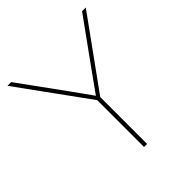

<svg xmlns="http://www.w3.org/2000/svg" viewBox="-197 -864 999 999"><g transform="rotate(-45 302.5 -364.0)"><path d="M292 0V-344.7L14.6 -727.5H42L218.3 -484.4Q241.2 -453.1 263.2 -421.9Q285.2 -390.6 307.6 -359.4H298.8Q321.3 -390.6 343.5 -421.9Q365.7 -453.1 388.2 -484.4L563.5 -727.5H590.8L314.5 -344.7V0Z"/></g></svg>

Font: Inter 28pt Thin
Style: Regular
Weight: 250
Designer: Rasmus Andersson
Foundry: rsms
Version: Version 4.001;git-66647c0bb